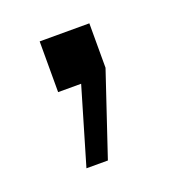

<svg xmlns="http://www.w3.org/2000/svg" viewBox="-61 -148 315 345"><g transform="rotate(-20 96.0 24.5)"><path d="M50 146 93 0H49V-97H144V-12L91 146Z"/></g></svg>

Font: Geist Light
Style: Regular
Weight: 400
Designer: Basement.studio, Andrés Briganti, Mateo Zaragoza
Foundry: Basement.studio, Vercel, Andrés Briganti, Guido Ferreyra, Mateo Zaragoza
Version: Version 1.401